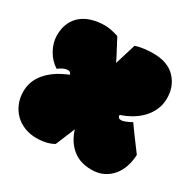

<svg xmlns="http://www.w3.org/2000/svg" viewBox="-130 -678 811 814"><g transform="rotate(30 275.5 -270.5)"><path d="M160.2 -549.8Q188.5 -549.8 227.5 -537.1Q229.5 -533.7 233.2 -526.6Q236.8 -519.5 242.2 -509.3Q245.1 -504.4 247.1 -500.5Q249 -496.6 251 -492.4Q252.9 -488.3 255.6 -483.9Q258.3 -479.5 261.7 -472.7Q265.1 -465.8 267.3 -461.7Q269.5 -457.5 271 -454.6Q272.5 -451.7 273.4 -449.5Q274.4 -447.3 275.9 -444.3L280.3 -435.5L311.5 -537.6Q331.1 -544.4 354 -547.1Q377 -549.8 397.5 -549.8Q467.8 -549.8 504.9 -511.2Q542.5 -472.2 542.5 -413.6Q542.5 -382.8 531 -356.9Q519.5 -331.1 500.2 -310.8Q481 -290.5 455.8 -275.9Q430.7 -261.2 403.3 -252.4Q403.3 -235.8 419.9 -235.8Q434.1 -235.8 468.8 -254.4Q481.4 -235.8 503.2 -206.5Q524.9 -177.2 551.3 -142.1Q550.3 -111.8 541.3 -84.5Q532.2 -57.1 515.1 -36.4Q498 -15.6 473.1 -3.4Q448.2 8.8 415.5 8.8Q357.9 8.8 321.5 -22Q285.2 -52.7 269.5 -104.5L230.5 -10.3Q197.3 9.3 145.5 9.3Q114.3 9.3 87.4 -1.5Q60.5 -12.2 41.3 -31.2Q22 -50.3 11 -76.7Q0 -103 0 -134.8Q0 -215.3 85 -269.5Q97.2 -277.3 135.7 -294.9Q131.8 -307.6 119.1 -307.6Q99.6 -307.6 74.2 -288.1Q59.1 -297.4 46.1 -311.3Q33.2 -325.2 23.9 -341.8Q14.6 -358.4 9.5 -376.5Q4.4 -394.5 4.4 -412.1Q4.4 -447.3 16.4 -473.4Q28.3 -499.5 49.3 -516.4Q70.3 -533.2 98.9 -541.5Q127.4 -549.8 160.2 -549.8Z"/></g></svg>

Font: Modak sl
Style: Regular
Weight: 400
Designer: Sarang Kulkarni, Maithili Shingre, Noopur Datye
Foundry: Ek Type
Version: Version 1.036;PS Version 1.000;hotconv 1.0.79;makeotf.lib2.5